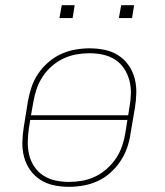

<svg xmlns="http://www.w3.org/2000/svg" viewBox="-20 -715 640 743"><path d="M247 8Q217 8 188.5 2Q160 -4 136.5 -19Q113 -34 97 -56.5Q81 -79 73.5 -106.5Q66 -134 66.5 -163.5Q67 -193 72 -223L88 -323Q93 -351 102 -378Q111 -405 127.5 -429.5Q144 -454 167 -474Q190 -494 216.5 -506Q243 -518 271 -523Q299 -528 327 -528Q356 -528 385 -522Q414 -516 437.5 -501Q461 -486 477 -463.5Q493 -441 500.5 -413.5Q508 -386 507.5 -356.5Q507 -327 502 -297L485 -197Q481 -169 471.5 -142Q462 -115 445.5 -90.5Q429 -66 406.5 -46Q384 -26 357.5 -14Q331 -2 302.5 3Q274 8 247 8ZM476 -269 481 -300Q486 -327 486.5 -353.5Q487 -380 480.5 -404.5Q474 -429 460 -450Q446 -471 425 -484.5Q404 -498 378.5 -503.5Q353 -509 326 -509Q301 -509 275.5 -504.5Q250 -500 225.5 -488.5Q201 -477 180 -458.5Q159 -440 144.5 -417.5Q130 -395 121.5 -370Q113 -345 109 -320L100 -269ZM247 -11Q272 -11 298 -15.5Q324 -20 348 -31.5Q372 -43 393 -61.5Q414 -80 429 -102.5Q444 -125 452.5 -150Q461 -175 465 -200L473 -251H97L92 -220Q88 -193 87.5 -166.5Q87 -140 93 -115.5Q99 -91 113 -70Q127 -49 148 -35.5Q169 -22 194.5 -16.5Q220 -11 247 -11ZM440 -645 449 -695H499L491 -645ZM210 -645 219 -695H269L261 -645Z"/></svg>

Font: Iosevka SS04 Thin Extended
Style: Italic
Weight: 100
Width: 7
Italic angle: -9°
Monospace: yes
Designer: Belleve Invis
Foundry: Belleve Invis
Version: Version 19.0.0; ttfautohint (v1.8.4)